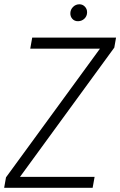

<svg xmlns="http://www.w3.org/2000/svg" viewBox="-26 -889 570 909"><path d="M68.8 -51.8H421.9L412.6 0H-6.3L2.4 -49.3L447.3 -658.7H117.2L126.5 -710.9H523.4L515.1 -663.6ZM307.1 -828.1Q308.1 -844.7 320.1 -856.4Q332 -868.2 348.6 -868.7Q349.1 -868.7 350.1 -868.7Q365.7 -868.7 376.5 -856.9Q386.2 -846.2 386.2 -832Q386.2 -830.1 386.2 -828.1Q385.3 -811.5 373.3 -800.3Q361.3 -789.1 344.2 -788.6Q327.1 -788.1 316.7 -799.6Q306.2 -811 307.1 -828.1Z"/></svg>

Font: MAUL Condensed Light Italic
Style: Light Italic
Weight: 300
Italic angle: -12°
Designer: MAUL
Version: Version 1.0; 2020; ttfautohint (v1.8.3)